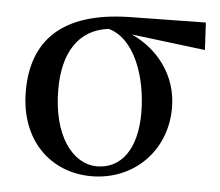

<svg xmlns="http://www.w3.org/2000/svg" viewBox="-44 -585 746 650"><g transform="rotate(5 328.5 -260.0)"><path d="M289 16C431 16 541 -90 541 -238C541 -350 472 -434 384 -474L635 -443L630 -536L369 -532C141 -527 43 -423 43 -252C43 -85 150 16 289 16ZM304 -486C393 -462 439 -335 439 -211C439 -89 387 -19 305 -19C223 -19 152 -109 152 -268C152 -389 200 -473 304 -486Z"/></g></svg>

Font: Noto Serif CJK SC SemiBold
Style: Regular
Weight: 600
Designer: Ryoko NISHIZUKA 西塚涼子 (kana & ideographs); Frank Grießhammer (Latin, Greek & Cyrillic); Wenlong ZHANG 张文龙 (bopomofo); San
Foundry: Adobe
Version: Version 2.001;hotconv 1.1.0;makeotfexe 2.6.0